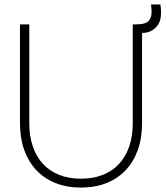

<svg xmlns="http://www.w3.org/2000/svg" viewBox="-20 -830 746 865"><path d="M702.5 -810H660.5Q663.5 -787 662.8 -770.5Q662 -754 653.8 -741Q645.5 -728 626 -723.5Q618 -721.5 607.8 -721Q597.5 -720.5 588.5 -720H578V-685Q610 -680 632.5 -682.2Q655 -684.5 672.5 -698Q697 -716.5 702.8 -744.8Q708.5 -773 702.5 -810ZM345 15Q408.5 15 459.5 -5.2Q510.5 -25.5 546 -63Q581.5 -100.5 600.8 -154.2Q620 -208 620 -275V-720H578V-274Q578 -216 562 -169.8Q546 -123.5 516 -91.2Q486 -59 442.8 -42Q399.5 -25 345 -25Q290.5 -25 247.2 -42Q204 -59 174 -91.2Q144 -123.5 128 -169.8Q112 -216 112 -274V-720H70V-275Q70 -208 89.2 -154.2Q108.5 -100.5 144 -63Q179.5 -25.5 230.5 -5.2Q281.5 15 345 15Z"/></svg>

Font: Vela Sans GX ExtLt
Style: Regular
Weight: 200
Designer: Principal design: Mikhail Sharanda - project Manrope.
Design modification: Ravid Balaliev
Foundry: Mikhail Sharanda
Version: Version 1.001